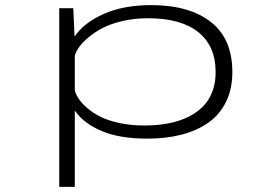

<svg xmlns="http://www.w3.org/2000/svg" viewBox="-20 -532 1090 752"><path d="M212 -500H267L272 -389Q310 -444 387.5 -478Q465 -512 572 -512Q721 -512 805.5 -446.2Q890 -380.5 890 -249.5Q890 -183.5 865.2 -133Q840.5 -82.5 795.5 -51.2Q750.5 -20 690.5 -4.5Q630.5 11 556.5 11Q450 11 379 -18.5Q308 -48 273 -99V200H212ZM560 -460.5Q507 -460.5 460.5 -449.8Q414 -439 382.8 -422.8Q351.5 -406.5 327.2 -386.2Q303 -366 290.2 -348Q277.5 -330 273 -314.5V-177Q277.5 -161.5 288.5 -144.8Q299.5 -128 321.5 -109Q343.5 -90 373 -75Q402.5 -60 447.5 -50.2Q492.5 -40.5 545.5 -40.5Q677 -40.5 750.8 -94.2Q824.5 -148 824.5 -249.5Q824.5 -352 756.5 -406.2Q688.5 -460.5 560 -460.5Z"/></svg>

Font: League Mono Extended UltraLight
Style: Regular
Weight: 200
Width: 9
Designer: Tyler Finck
Foundry: The League of Moveable Type / Tyler Finck
Version: Version 2.210